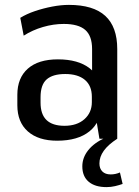

<svg xmlns="http://www.w3.org/2000/svg" viewBox="-20 -568 568 786"><path d="M357 -183V-367Q357 -421 329 -445.5Q301 -470 241 -470Q199 -470 156 -457.5Q113 -445 77 -422L63 -495Q89 -511 123 -522.5Q157 -534 193.5 -541Q230 -548 262 -548Q362 -548 411 -503Q460 -458 460 -367V0H387ZM214 8Q137 8 94 -30Q51 -68 51 -137V-180Q51 -249 94 -287Q137 -325 217 -325Q300 -325 347 -288.5Q394 -252 394 -183V-138Q394 -69 346.5 -30.5Q299 8 214 8ZM244 -53Q295 -53 325.5 -80Q356 -107 356 -150V-172Q356 -217 327.5 -241Q299 -265 247 -265Q196 -265 171 -243Q146 -221 146 -170V-148Q146 -100 170.5 -76.5Q195 -53 244 -53ZM416 198Q369 198 343 176Q317 154 317 113Q317 77 341.5 46.5Q366 16 411 -4L460 0Q423 24 405 49Q387 74 387 101Q387 122 399 134Q411 146 433 146Q453 146 471 138L482 185Q468 190 451 194Q434 198 416 198Z"/></svg>

Font: Pathway Extreme SemiCondensed Medium
Style: Regular
Weight: 500
Width: 4
Version: Version 1.001;gftools[0.9.26]